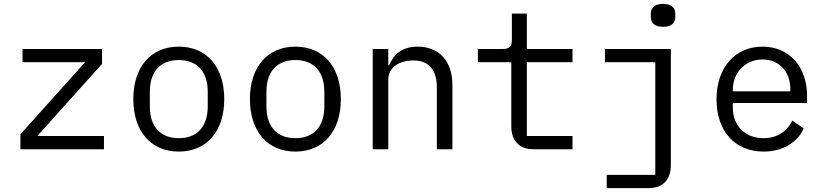

<svg xmlns="http://www.w3.org/2000/svg" viewBox="-20 -768 4240 988"><path d="M515 0V-68H172L505 -439V-516H96V-448H418L85 -77V0Z M900 12C1045 12 1134 -94 1134 -258C1134 -422 1045 -528 900 -528C755 -528 666 -422 666 -258C666 -94 755 12 900 12ZM900 -57C811 -57 751 -110 751 -221V-295C751 -406 811 -459 900 -459C989 -459 1049 -406 1049 -295V-221C1049 -110 989 -57 900 -57Z M1500 12C1645 12 1734 -94 1734 -258C1734 -422 1645 -528 1500 -528C1355 -528 1266 -422 1266 -258C1266 -94 1355 12 1500 12ZM1500 -57C1411 -57 1351 -110 1351 -221V-295C1351 -406 1411 -459 1500 -459C1589 -459 1649 -406 1649 -295V-221C1649 -110 1589 -57 1500 -57Z M1978 0V-358C1978 -426 2042 -457 2106 -457C2185 -457 2228 -411 2228 -317V0H2308V-331C2308 -456 2237 -528 2129 -528C2044 -528 2004 -483 1982 -432H1978V-516H1898V0Z M2926 0V-68H2691V-448H2926V-516H2691V-698H2614V-563C2614 -528 2601 -516 2567 -516H2439V-448H2611V-118C2611 -49 2647 0 2725 0Z M3102 200H3318C3396 200 3432 151 3432 82V-516H3093V-448H3352V132H3102ZM3392 -630C3438 -630 3455 -652 3455 -681V-697C3455 -726 3438 -748 3392 -748C3346 -748 3329 -726 3329 -697V-681C3329 -652 3346 -630 3392 -630Z M3909 12C4011 12 4085 -38 4116 -107L4057 -147C4030 -91 3978 -57 3909 -57C3812 -57 3751 -123 3751 -214V-238H4133V-276C4133 -422 4043 -528 3904 -528C3764 -528 3667 -422 3667 -257C3667 -94 3761 12 3909 12ZM3904 -462C3989 -462 4047 -400 4047 -309V-298H3751V-305C3751 -395 3816 -462 3904 -462Z"/></svg>

Font: IBM Plex Mono
Style: Regular
Weight: 400
Monospace: yes
Designer: Mike Abbink, Paul van der Laan, Pieter van Rosmalen
Foundry: Bold Monday
Version: Version 2.004